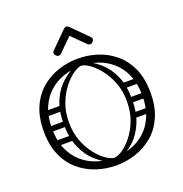

<svg xmlns="http://www.w3.org/2000/svg" viewBox="-160 -1065 1154 1213"><g transform="rotate(-20 417.0 -458.5)"><path d="M721 -351Q721 -432 695.5 -490.5Q670 -549 627 -586.5Q584 -624 529.5 -642Q475 -660 417 -660Q359 -660 304.5 -642Q250 -624 207 -586.5Q164 -549 138.5 -490.5Q113 -432 113 -351Q113 -270 138.5 -211.5Q164 -153 207 -115.5Q250 -78 304.5 -60Q359 -42 417 -42Q475 -42 529.5 -60Q584 -78 627 -115.5Q670 -153 695.5 -211.5Q721 -270 721 -351ZM58 -351Q58 -446 88.5 -514Q119 -582 171 -625.5Q223 -669 287 -689.5Q351 -710 417 -710Q483 -710 547 -689.5Q611 -669 663 -625.5Q715 -582 745.5 -514Q776 -446 776 -351Q776 -256 745.5 -188Q715 -120 663 -76.5Q611 -33 547 -12.5Q483 8 417 8Q351 8 287 -12.5Q223 -33 171 -76.5Q119 -120 88.5 -188Q58 -256 58 -351ZM222 -252Q222 -243 217 -238Q212 -233 205 -233H110Q94 -233 94 -252Q94 -269 111 -269H205Q222 -269 222 -252ZM220 -451Q220 -442 215 -437Q210 -432 203 -432H108Q92 -432 92 -451Q92 -468 109 -468H203Q220 -468 220 -451ZM214 -350Q214 -341 209 -336Q204 -331 197 -331H102Q86 -331 86 -350Q86 -367 103 -367H197Q214 -367 214 -350ZM613 -252Q613 -269 630 -269H724Q741 -269 741 -252Q741 -233 725 -233H630Q623 -233 618 -238Q613 -243 613 -252ZM615 -451Q615 -468 632 -468H726Q743 -468 743 -451Q743 -432 727 -432H632Q625 -432 620 -437Q615 -442 615 -451ZM621 -350Q621 -367 638 -367H732Q749 -367 749 -350Q749 -331 733 -331H638Q631 -331 626 -336Q621 -341 621 -350ZM439 -18 422 -42Q442 -42 474.5 -63Q507 -84 539.5 -124Q572 -164 594.5 -221Q617 -278 617 -351Q617 -423 594 -480Q571 -537 538 -577.5Q505 -618 473 -639Q441 -660 422 -660L438 -680Q498 -658 546.5 -615.5Q595 -573 623.5 -508Q652 -443 652 -351Q652 -260 623.5 -193.5Q595 -127 547 -84Q499 -41 439 -18ZM405 -18Q346 -41 297.5 -84Q249 -127 220.5 -193.5Q192 -260 192 -351Q192 -443 220.5 -508Q249 -573 298 -615.5Q347 -658 406 -680L422 -660Q403 -660 371 -639Q339 -618 306 -577.5Q273 -537 250 -480Q227 -423 227 -351Q227 -278 249.5 -221Q272 -164 304.5 -124Q337 -84 369.5 -63Q402 -42 422 -42ZM327 -774Q321 -768 312 -768Q302 -768 294 -776Q285 -785 285 -794Q285 -802 292 -809L399 -916Q408 -925 417 -925Q426 -925 435 -916L542 -809Q549 -802 549 -794Q549 -785 540 -776Q532 -768 522 -768Q513 -768 507 -774L417 -863Z"/></g></svg>

Font: Agu Display Uzo
Style: Regular
Weight: 400
Designer: Oluwaseun Badejo
Version: Version 1.103